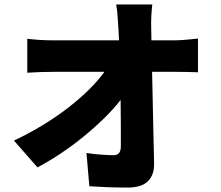

<svg xmlns="http://www.w3.org/2000/svg" viewBox="-20 -796 996 866"><path d="M43 -162Q111 -194 172.5 -231.5Q234 -269 286.5 -309.5Q339 -350 381 -391.5Q423 -433 451 -472H223Q195 -472 162.5 -471Q130 -470 103 -468V-621Q113 -620 127.5 -618.5Q142 -617 158 -616Q174 -615 190 -614.5Q206 -614 219 -614H517L514 -669Q512 -692 510.5 -720Q509 -748 504 -776H667Q664 -752 662.5 -723Q661 -694 662 -669L663 -614H764Q790 -614 822 -617Q854 -620 873 -622V-470Q847 -471 819.5 -471.5Q792 -472 772 -472H666Q668 -369 670.5 -264Q673 -159 675 -58Q676 -7 647 21.5Q618 50 556 50Q508 50 468 48.5Q428 47 383 44L370 -106Q402 -101 436 -98.5Q470 -96 493 -96Q525 -96 525 -136Q525 -178 525 -231.5Q525 -285 524 -345Q492 -304 449 -262Q406 -220 357 -180Q308 -140 255 -104.5Q202 -69 149 -41Z"/></svg>

Font: Kinto Sans Black
Style: Regular
Weight: 900
Designer: Authors: Ryoko NISHIZUKA  (kana & ideographs); Paul D. Hunt (Latin, Greek & Cyrillic); Wenlong ZHANG  (bopomofo); Sandol
Foundry: Adobe Systems Incorporated, ookami Inc.
Version: Version 0.001